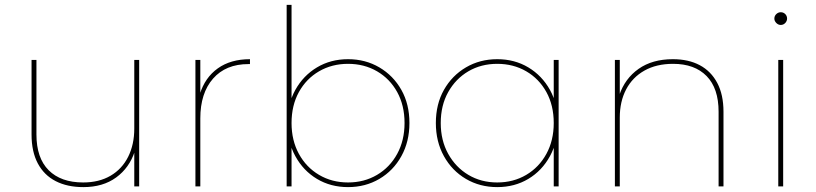

<svg xmlns="http://www.w3.org/2000/svg" viewBox="-20 -762 3337 785"><path d="M321 3Q255 3 207.5 -21.5Q160 -46 134.5 -94Q109 -142 109 -212V-517H129V-212Q129 -116 179 -66Q229 -16 320 -16Q385 -16 432 -43.5Q479 -71 504 -121Q529 -171 529 -236V-517H549V0H529V-146L531 -143Q509 -76 455 -36.5Q401 3 321 3Z M779 0V-517H799V-374L797 -377Q818 -445 870.5 -482.5Q923 -520 1002 -520V-500Q1001 -500 999.5 -500Q998 -500 996 -500Q903 -500 851 -440.5Q799 -381 799 -278V0Z M1403 3Q1332 3 1276 -30.5Q1220 -64 1187.5 -123.5Q1155 -183 1155 -259Q1155 -336 1187.5 -394.5Q1220 -453 1276 -486.5Q1332 -520 1403 -520Q1474 -520 1531 -486.5Q1588 -453 1621 -394.5Q1654 -336 1654 -259Q1654 -183 1621 -123.5Q1588 -64 1531 -30.5Q1474 3 1403 3ZM1152 0V-742H1172V-330L1162 -260L1172 -190V0ZM1403 -16Q1469 -16 1521.5 -47Q1574 -78 1604 -133Q1634 -188 1634 -259Q1634 -331 1604 -385.5Q1574 -440 1521.5 -470.5Q1469 -501 1403 -501Q1337 -501 1284.5 -470.5Q1232 -440 1202 -385.5Q1172 -331 1172 -259Q1172 -188 1202 -133Q1232 -78 1284.5 -47Q1337 -16 1403 -16Z M2013 3Q1942 3 1885 -30.5Q1828 -64 1795 -123.5Q1762 -183 1762 -259Q1762 -336 1795 -394.5Q1828 -453 1885 -486.5Q1942 -520 2013 -520Q2084 -520 2140 -486.5Q2196 -453 2228.5 -394.5Q2261 -336 2261 -259Q2261 -183 2228.5 -123.5Q2196 -64 2140 -30.5Q2084 3 2013 3ZM2013 -16Q2079 -16 2131.5 -47Q2184 -78 2214 -133Q2244 -188 2244 -259Q2244 -331 2214 -385.5Q2184 -440 2131.5 -470.5Q2079 -501 2013 -501Q1947 -501 1895 -470.5Q1843 -440 1812.5 -385.5Q1782 -331 1782 -259Q1782 -188 1812.5 -133Q1843 -78 1895 -47Q1947 -16 2013 -16ZM2244 0V-190L2254 -260L2244 -330V-517H2264V0Z M2494 0V-517H2514V-370L2512 -373Q2535 -441 2591 -480.5Q2647 -520 2731 -520Q2795 -520 2841 -495.5Q2887 -471 2912.5 -423Q2938 -375 2938 -305V0H2918V-305Q2918 -401 2869 -451Q2820 -501 2732 -501Q2664 -501 2615 -473.5Q2566 -446 2540 -396.5Q2514 -347 2514 -281V0Z M3162 0V-517H3182V0ZM3172 -660Q3162 -660 3154 -668Q3146 -676 3146 -686Q3146 -697 3154 -704.5Q3162 -712 3172 -712Q3183 -712 3190.5 -704.5Q3198 -697 3198 -686Q3198 -676 3190.5 -668Q3183 -660 3172 -660Z"/></svg>

Font: Montserrat Alternates Thin
Style: Regular
Weight: 100
Designer: Julieta Ulanovsky
Foundry: Julieta Ulanovsky
Version: Version 9.000